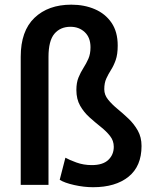

<svg xmlns="http://www.w3.org/2000/svg" viewBox="-20 -780 655 810"><path d="M184.6 -539.6V0H67.4V-540.5Q67.4 -649.4 125.5 -704.8Q183.6 -760.3 280.8 -760.3Q335.9 -760.3 380.1 -741.2Q424.3 -722.2 450.4 -684.1Q476.6 -646 476.6 -587.9Q476.6 -550.3 468 -526.4Q459.5 -502.4 448.2 -484.9Q437 -467.3 428.5 -448.7Q419.9 -430.2 419.9 -403.3Q419.9 -379.9 435.8 -360.1Q451.7 -340.3 475.1 -321Q498.5 -301.8 522 -279.5Q545.4 -257.3 561.3 -229.2Q577.1 -201.2 577.1 -164.1Q577.1 -78.6 522.2 -34.4Q467.3 9.8 372.6 9.8Q334 9.8 292.7 0.5Q251.5 -8.8 231.9 -21.5L255.9 -114.7Q272 -105.5 302.2 -94.5Q332.5 -83.5 367.2 -83.5Q414.1 -83.5 437 -105.5Q460 -127.4 460 -160.6Q460 -186.5 444.1 -206.5Q428.2 -226.6 404.8 -245.1Q381.3 -263.7 357.7 -284.9Q334 -306.2 318.1 -334Q302.2 -361.8 302.2 -400.4Q302.2 -431.6 311.3 -453.4Q320.3 -475.1 332 -493.4Q343.8 -511.7 352.8 -532Q361.8 -552.2 361.8 -580.6Q361.8 -621.6 337.6 -644.3Q313.5 -667 277.3 -667Q234.4 -667 209.5 -637.5Q184.6 -607.9 184.6 -539.6Z"/></svg>

Font: Vazirmatn RD FD Medium
Style: Regular
Weight: 500
Designer: Saber Rastikerdar
Foundry: Saber Rastikerdar
Version: Version 33.003